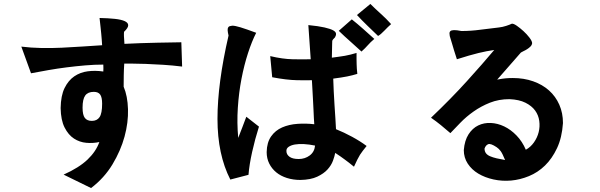

<svg xmlns="http://www.w3.org/2000/svg" viewBox="-20 -829 3040 972"><path d="M455 -364Q425 -364 411.5 -345.5Q398 -327 398 -284Q398 -247 409.5 -232Q421 -217 445 -217Q471 -217 484 -236Q497 -255 497 -304Q497 -337 487 -350.5Q477 -364 455 -364ZM608 -668Q607 -661 607.5 -645.5Q608 -630 610 -607Q622 -608 691.5 -610.5Q761 -613 898 -615L902 -492Q854 -498 806 -501Q758 -504 717.5 -505.5Q677 -507 647.5 -507Q618 -507 609 -507Q607 -478 606.5 -447Q606 -416 606 -390Q626 -343 628 -276Q630 -209 610.5 -137.5Q591 -66 549.5 3Q508 72 441 123L302 55Q380 20 423 -21Q466 -62 483 -110Q451 -103 417 -106Q383 -109 354.5 -127.5Q326 -146 307 -183.5Q288 -221 287 -282Q288 -345 307 -383.5Q326 -422 356 -442.5Q386 -463 424 -468Q462 -473 503 -467Q504 -482 503 -502Q459 -502 412 -498Q365 -494 317.5 -488Q270 -482 224.5 -474Q179 -466 137 -458L88 -593Q137 -587 189 -586Q241 -585 293.5 -587.5Q346 -590 397.5 -593.5Q449 -597 497 -600Q496 -616 495 -629.5Q494 -643 492.5 -658.5Q491 -674 489 -692.5Q487 -711 484 -738Q529 -737 561.5 -733.5Q594 -730 611.5 -722Q629 -714 629 -701Q629 -688 608 -668Z M1227 -238 1291 -188Q1271 -125 1256.5 -60Q1242 5 1238 56L1146 80Q1081 -47 1081 -227Q1081 -407 1137 -649Q1133 -666 1132.5 -675.5Q1132 -685 1135 -690Q1138 -695 1143 -696.5Q1148 -698 1156 -699Q1170 -699 1198 -690.5Q1226 -682 1277 -663Q1255 -620 1235.5 -560Q1216 -500 1202.5 -430Q1189 -360 1184 -283.5Q1179 -207 1186 -131Q1197 -158 1207 -185Q1217 -212 1227 -238ZM1695 -673 1761 -731Q1790 -708 1818 -683Q1846 -658 1875 -632Q1855 -615 1842 -600Q1829 -585 1810 -568Q1781 -595 1753 -619.5Q1725 -644 1695 -673ZM1787 -753 1855 -809Q1881 -783 1908 -759Q1935 -735 1960 -707Q1944 -693 1925.5 -673.5Q1907 -654 1894 -647Q1867 -673 1840 -699Q1813 -725 1787 -753ZM1575 -92Q1546 -98 1519.5 -99.5Q1493 -101 1473 -97.5Q1453 -94 1441 -85.5Q1429 -77 1430 -64Q1430 -47 1445.5 -35.5Q1461 -24 1492 -24Q1524 -24 1548 -42Q1572 -60 1575 -92ZM1681 -175Q1721 -159 1762.5 -136.5Q1804 -114 1836 -90Q1825 -76 1817 -66Q1809 -56 1802.5 -45.5Q1796 -35 1789 -21Q1782 -7 1772 15Q1758 3 1746.5 -5.5Q1735 -14 1724.5 -22Q1714 -30 1703 -37.5Q1692 -45 1677 -55Q1674 -38 1665.5 -15Q1657 8 1638 29Q1619 50 1586 65.5Q1553 81 1501 82Q1464 82 1432.5 72Q1401 62 1378.5 43.5Q1356 25 1343 -1Q1330 -27 1330 -59Q1331 -108 1352.5 -138.5Q1374 -169 1408.5 -184Q1443 -199 1486 -202Q1529 -205 1571 -200Q1570 -211 1569 -231Q1568 -251 1567 -275Q1566 -299 1564.5 -324Q1563 -349 1562 -370Q1561 -391 1560 -405.5Q1559 -420 1559 -423Q1536 -422 1483.5 -423Q1431 -424 1358 -438L1348 -545Q1411 -530 1462 -529Q1513 -528 1553 -529L1541 -702Q1593 -697 1623 -690Q1653 -683 1666.5 -675.5Q1680 -668 1681 -659Q1682 -650 1676 -640Q1664 -629 1662 -622Q1662 -617 1661.5 -606.5Q1661 -596 1661 -583.5Q1661 -571 1660.5 -558.5Q1660 -546 1660 -537Q1681 -540 1696.5 -542Q1712 -544 1726 -546.5Q1740 -549 1754 -552.5Q1768 -556 1785 -561Q1785 -542 1785 -528.5Q1785 -515 1785.5 -503.5Q1786 -492 1786.5 -481Q1787 -470 1789 -455Q1776 -451 1764 -448Q1752 -445 1737.5 -442Q1723 -439 1706 -436.5Q1689 -434 1667 -431Q1668 -403 1669.5 -367.5Q1671 -332 1673.5 -296.5Q1676 -261 1678 -228.5Q1680 -196 1681 -175Z M2571 -709Q2580 -710 2596.5 -698.5Q2613 -687 2630 -671.5Q2647 -656 2660 -639Q2673 -622 2674 -611Q2673 -601 2665.5 -593.5Q2658 -586 2648.5 -580Q2639 -574 2630 -570Q2621 -566 2617 -563Q2569 -509 2540 -475Q2511 -441 2497 -426Q2523 -431 2540 -432.5Q2557 -434 2576 -434Q2632 -434 2679 -417.5Q2726 -401 2759.5 -371Q2793 -341 2811.5 -299Q2830 -257 2830 -206Q2825 -132 2800 -79Q2775 -26 2739 9Q2703 44 2658 62.5Q2613 81 2567.5 85Q2522 89 2478.5 79.5Q2435 70 2401.5 50Q2368 30 2348 -0.5Q2328 -31 2328 -69Q2332 -118 2352 -149Q2372 -180 2401 -194Q2430 -208 2464.5 -206.5Q2499 -205 2532.5 -189Q2566 -173 2595 -143Q2624 -113 2642 -71Q2666 -84 2683 -108Q2700 -132 2707 -160Q2714 -188 2710 -217Q2706 -246 2689 -269.5Q2672 -293 2640 -309Q2608 -325 2559 -327Q2505 -327 2460 -309Q2415 -291 2377.5 -264.5Q2340 -238 2311 -208Q2282 -178 2260 -155Q2236 -176 2212 -195.5Q2188 -215 2162 -233Q2263 -329 2344 -418.5Q2425 -508 2482 -576Q2462 -573 2443 -569.5Q2424 -566 2402 -560.5Q2380 -555 2353.5 -547.5Q2327 -540 2293 -529Q2276 -581 2269 -606.5Q2262 -632 2257 -646Q2256 -653 2255.5 -660Q2255 -667 2260 -671.5Q2265 -676 2278 -676.5Q2291 -677 2316 -672Q2364 -672 2411.5 -678.5Q2459 -685 2506 -690Q2524 -692 2542.5 -698Q2561 -704 2571 -709ZM2537 -19Q2524 -51 2515 -63.5Q2506 -76 2494 -84Q2464 -104 2451.5 -99Q2439 -94 2433 -77Q2433 -63 2440 -53.5Q2447 -44 2461 -38Q2475 -32 2494 -27.5Q2513 -23 2537 -19Z"/></svg>

Font: D2Coding
Style: Bold
Weight: 700
Monospace: yes
Designer: Yong-Rak Park; Jeong-Hwan Yoon; Sang-Min Lee;
Foundry: NHN Corporation
Version: Version 1.3.2; Build 20180524